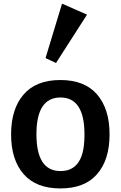

<svg xmlns="http://www.w3.org/2000/svg" viewBox="-20 -1038 674 1073"><path d="M42 0ZM317.9 -82Q431.6 -82 448.7 -223.6Q452.1 -252 452.1 -287.1Q452.1 -493.2 317.9 -493.2Q183.6 -493.2 183.6 -287.6Q183.6 -82 317.9 -82ZM317.4 -590.8Q453.1 -590.8 522.7 -510Q592.3 -429.2 592.3 -287.1Q592.3 -145 522.7 -64.9Q453.1 15.1 317.4 15.1Q181.6 15.1 111.8 -65.2Q42 -145.5 42 -287.1Q42 -428.7 111.8 -509.8Q181.6 -590.8 317.4 -590.8ZM234.4 -713.4 326.7 -1017.6 466.3 -956.1 293 -686Z"/></svg>

Font: Dhyana
Style: Bold
Weight: 700
Foundry: Vernon Adams
Version: Version 1.002; ttfautohint (v0.8.51-6076)